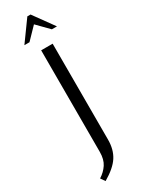

<svg xmlns="http://www.w3.org/2000/svg" viewBox="-222 -686 654 883"><g transform="rotate(-30 104.5 -244.0)"><path d="M152 14Q152 67 128.5 103.5Q105 140 47 174L31 151Q58 134 74.5 109Q91 84 91 44V-495H152ZM114 -662H131L209 -554H182L122 -615L63 -554H36Z"/></g></svg>

Font: Moniqa Paragraph
Style: Regular
Weight: 400
Designer: Rajesh Rajput
Foundry: Rajesh Rajput
Version: Version 1.000